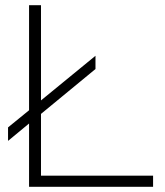

<svg xmlns="http://www.w3.org/2000/svg" viewBox="-20 -720 637 740"><path d="M92 0V-244L11 -177V-229L92 -295V-700H138V-333L348 -505V-454L138 -281V-43H570V0Z"/></svg>

Font: Red Hat Display VF
Style: Regular
Weight: 300
Designer: Pentagram, MCKL
Foundry: Pentagram, MCKL
Version: Version 1.023